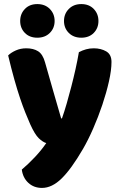

<svg xmlns="http://www.w3.org/2000/svg" viewBox="-20 -733 591 942"><path d="M128 -124Q117 -149 104.5 -180Q92 -211 78.5 -251Q65 -291 50.5 -342.5Q36 -394 20 -461Q34 -475 57.5 -485.5Q81 -496 109 -496Q144 -496 167 -481.5Q190 -467 201 -427Q221 -357 240.5 -288.5Q260 -220 280 -152H284Q296 -186 307.5 -226Q319 -266 330 -308.5Q341 -351 350.5 -393.5Q360 -436 367 -477Q384 -486 402 -491Q420 -496 440 -496Q475 -496 501 -481Q527 -466 527 -429Q527 -389 514.5 -333.5Q502 -278 482 -218.5Q462 -159 437 -102Q412 -45 387 -2Q330 96 282.5 142.5Q235 189 186 189Q146 189 119 164Q92 139 87 99Q119 72 151 38Q183 4 207 -31Q190 -36 170.5 -54.5Q151 -73 128 -124ZM248 -630Q248 -595 224.5 -571.5Q201 -548 163 -548Q125 -548 102 -571.5Q79 -595 79 -630Q79 -665 102 -689Q125 -713 163 -713Q201 -713 224.5 -689Q248 -665 248 -630ZM463 -630Q463 -595 440 -571.5Q417 -548 379 -548Q341 -548 317.5 -571.5Q294 -595 294 -630Q294 -665 317.5 -689Q341 -713 379 -713Q417 -713 440 -689Q463 -665 463 -630Z"/></svg>

Font: Baloo Chettan 2 ExtraBold
Style: Regular
Weight: 800
Designer: Maithili Shingre, Unnati Kotecha and Ek Type
Foundry: Ek Type
Version: Version 1.640;hotconv 1.0.111;makeotfexe 2.5.65597; ttfautoh